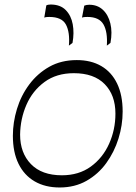

<svg xmlns="http://www.w3.org/2000/svg" viewBox="-20 -822 600 850"><path d="M244 8Q180 8 133.5 -19Q87 -46 62 -97Q37 -148 37 -221Q37 -280 55 -339.5Q73 -399 109.5 -448Q146 -497 198.5 -526.5Q251 -556 320 -556Q383 -556 428.5 -529.5Q474 -503 498.5 -452Q523 -401 523 -328Q523 -268 504.5 -208.5Q486 -149 450.5 -100Q415 -51 363 -21.5Q311 8 244 8ZM254 -46Q329 -46 382 -84.5Q435 -123 463 -185.5Q491 -248 491 -319Q491 -401 443.5 -449.5Q396 -498 307 -498Q230 -498 177 -459Q124 -420 97 -358Q70 -296 69 -226Q69 -145 117 -95.5Q165 -46 254 -46ZM453 -620Q457 -681 438 -714Q419 -747 367 -747Q360 -747 354 -746.5Q348 -746 343 -744L353 -797Q358 -799 363.5 -800Q369 -801 375 -801Q411 -801 435 -779Q459 -757 468.5 -718.5Q478 -680 469 -632ZM285 -620Q290 -679 272 -713Q254 -747 198 -747Q192 -747 186.5 -746.5Q181 -746 176 -744L185 -798Q192 -802 204 -802Q247 -802 271 -777.5Q295 -753 302 -714.5Q309 -676 301 -632Z"/></svg>

Font: Savate ExtraLight
Style: Italic
Weight: 200
Italic angle: -11°
Designer: Max Esnée
Foundry: Plomb Type
Version: Version 2.000